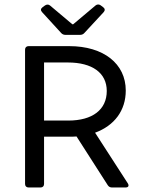

<svg xmlns="http://www.w3.org/2000/svg" viewBox="-20 -829 626 849"><path d="M353.5 -683.6 438.5 -775.4C445.3 -783.2 444.3 -791 436.5 -796.9L424.8 -805.7C418 -810.5 409.2 -810.5 402.3 -804.7L303.7 -721.7H299.8L201.2 -804.7C194.3 -810.5 185.5 -809.6 178.7 -804.7L168 -796.9C159.2 -790 159.2 -783.2 166 -775.4L250 -683.6C254.9 -677.7 261.7 -674.8 269.5 -674.8H334C341.8 -674.8 348.6 -677.7 353.5 -683.6ZM544.9 -18.6 400.4 -242.2C485.4 -273.4 536.1 -339.8 536.1 -428.7C536.1 -546.9 438.5 -625 286.1 -625H106.4C96.7 -625 90.8 -619.1 90.8 -609.4V-15.6C90.8 -5.9 96.7 0 106.4 0H159.2C168.9 0 174.8 -5.9 174.8 -15.6V-224.6H287.1C297.9 -224.6 307.6 -224.6 318.4 -225.6L456.1 -10.7C460 -3.9 466.8 0 474.6 0H535.2C547.9 0 551.8 -7.8 544.9 -18.6ZM282.2 -295.9H174.8V-552.7H280.3C387.7 -552.7 452.1 -506.8 452.1 -426.8C452.1 -343.8 388.7 -295.9 282.2 -295.9Z"/></svg>

Font: Ed Sans Neue
Style: Regular
Weight: 400
Designer: Stephen Hutchings
Version: Version 1.004;PS 001.004;hotconv 1.0.88;makeotf.lib2.5.64775